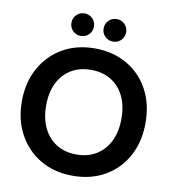

<svg xmlns="http://www.w3.org/2000/svg" viewBox="-96 -979 970 1075"><g transform="rotate(10 389.0 -441.5)"><path d="M389 12Q285 12 206 -34Q127 -80 82 -161.5Q37 -243 37 -350Q37 -457 82 -538.5Q127 -620 206 -666Q285 -712 389 -712Q493 -712 572.5 -666Q652 -620 696 -538.5Q740 -457 740 -350Q740 -243 696 -161.5Q652 -80 572.5 -34Q493 12 389 12ZM389 -109Q454 -109 502 -138.5Q550 -168 576.5 -222Q603 -276 603 -350Q603 -425 576.5 -478.5Q550 -532 502 -561Q454 -590 389 -590Q324 -590 276 -561Q228 -532 201.5 -478.5Q175 -425 175 -350Q175 -276 201.5 -222Q228 -168 276 -138.5Q324 -109 389 -109ZM297 -767Q271 -767 252.5 -785.5Q234 -804 234 -831Q234 -858 252.5 -876.5Q271 -895 297 -895Q325 -895 343.5 -876.5Q362 -858 362 -831Q362 -804 343.5 -785.5Q325 -767 297 -767ZM481 -767Q454 -767 435.5 -785.5Q417 -804 417 -831Q417 -858 435.5 -876.5Q454 -895 481 -895Q508 -895 526.5 -876.5Q545 -858 545 -831Q545 -804 526.5 -785.5Q508 -767 481 -767Z"/></g></svg>

Font: DM Sans 36pt
Style: Bold
Weight: 700
Version: Version 4.004;gftools[0.9.30]